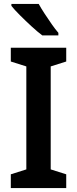

<svg xmlns="http://www.w3.org/2000/svg" viewBox="-20 -957 393 977"><path d="M317 0H35V-70L114 -95V-619L35 -644V-714H317V-644L238 -619V-95L317 -70ZM177 -937Q189 -915 207 -887.5Q225 -860 243.5 -833.5Q262 -807 277 -790V-777H195Q172 -794 141 -822.5Q110 -851 81.5 -879.5Q53 -908 38 -927V-937Z"/></svg>

Font: Noto Sans Khmer SemiCondensed SemiBold
Style: Regular
Weight: 600
Width: 4
Designer: Danh Hong and the Monotype Design Team
Foundry: Monotype Imaging Inc.
Version: Version 2.004; ttfautohint (v1.8.4.7-5d5b)